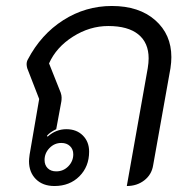

<svg xmlns="http://www.w3.org/2000/svg" viewBox="-20 -613 630 642"><path d="M77 -74Q77 -80 79 -96L111 -282L71 -385Q69 -393 69 -398Q69 -407 73 -414Q117 -498 191.5 -545.5Q266 -593 354 -593Q445 -593 499 -545.5Q553 -498 553 -422Q553 -405 550 -385L492 -60Q487 -29 462.5 -10Q438 9 404 9L474 -385Q477 -403 477 -418Q477 -470 442.5 -498Q408 -526 342 -526Q280 -526 224 -490.5Q168 -455 144 -401L183 -303Q186 -294 186 -287Q186 -278 185 -273L168 -181Q147 -171 137 -159L139 -156Q167 -181 202 -181Q236 -181 257 -160Q278 -139 278 -106Q278 -56 245.5 -23.5Q213 9 162 9Q123 9 100 -14Q77 -37 77 -74ZM225 -97Q225 -114 214 -124.5Q203 -135 185 -135Q162 -135 145.5 -118Q129 -101 129 -78Q129 -61 139.5 -50.5Q150 -40 168 -40Q192 -40 208.5 -57Q225 -74 225 -97Z"/></svg>

Font: K2D Light
Style: Italic
Weight: 300
Italic angle: -10°
Designer: Katatrad Aksorn Co.,Ltd.
Foundry: Cadson Demak Co.,Ltd.
Version: Version 1.000; ttfautohint (v1.6)